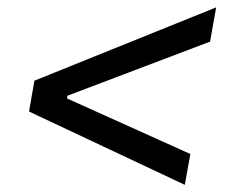

<svg xmlns="http://www.w3.org/2000/svg" viewBox="-20 -608 626 523"><path d="M483.4 -104.5 59.1 -304.2 73.7 -388.2 568.8 -587.9 552.2 -494.6 163.6 -347.2 162.6 -339.8 498.5 -188.5Z"/></svg>

Font: Cascadia Code NF SemiLight
Style: Italic
Weight: 350
Italic angle: -10°
Monospace: yes
Designer: Aaron Bell
Foundry: Saja Typeworks
Version: Version 2404.023; ttfautohint (v1.8.4)